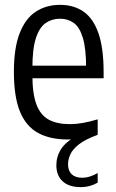

<svg xmlns="http://www.w3.org/2000/svg" viewBox="-20 -571 483 799"><path d="M315.6 207.7Q267 207.7 240.7 183.5Q214.5 159.2 214.5 116.8Q214.5 80.4 234.1 49.5Q253.8 18.6 300.9 -6L302.7 7.3Q292.9 8 282.8 8.8Q272.6 9.5 263.2 9.5Q187.9 9.5 137.9 -18.1Q87.8 -45.7 62.8 -107.4Q37.8 -169.1 37.8 -272.1Q37.8 -371.7 62 -433.2Q86.1 -494.7 129.4 -522.8Q172.6 -550.8 230.1 -550.8Q286.6 -550.8 327.2 -522.9Q367.7 -495 389.5 -433.3Q411.2 -371.7 411.2 -270.5V-245.2H90.7V-297.8H351.3L338.4 -286.8Q338.4 -368.5 324.9 -413.3Q311.3 -458.2 286.9 -475.6Q262.5 -493.1 229.8 -493.1Q196.6 -493.1 170.7 -475.6Q144.7 -458.2 129.7 -413.3Q114.8 -368.5 114.8 -286.8V-259Q114.8 -181.1 131.6 -136.4Q148.4 -91.8 182.9 -73.1Q217.4 -54.4 271.1 -54.4Q296.6 -54.4 324.5 -59.3Q352.4 -64.3 386.5 -74.4V-10Q335 8.9 308.5 29.7Q282.1 50.5 272.6 71.7Q263.1 93 263.1 112.5Q263.1 139.4 278.2 154Q293.4 168.6 321.5 168.6Q338 168.6 354.3 163.5Q370.7 158.4 386.5 148.9V189Q372.1 197.6 353.9 202.7Q335.8 207.7 315.6 207.7Z"/></svg>

Font: Encode Sans Condensed Thin
Style: Regular
Weight: 100
Width: 3
Designer: Multiple Designers
Foundry: Impallari Type
Version: Version 3.002